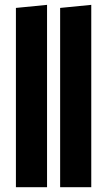

<svg xmlns="http://www.w3.org/2000/svg" viewBox="-20 -775 444 795"><path d="M174.8 -754.9V0H45.9V-742.2ZM357.9 -754.9V0H229V-742.2Z"/></svg>

Font: Fira Sans Compressed
Style: Bold
Weight: 700
Width: 1
Designer: Carrois Corporate & Edenspiekermann AG
Foundry: Carrois Corporate GbR & Edenspiekermann AG
Version: Version 4.203;PS 004.203;hotconv 1.0.88;makeotf.lib2.5.64775